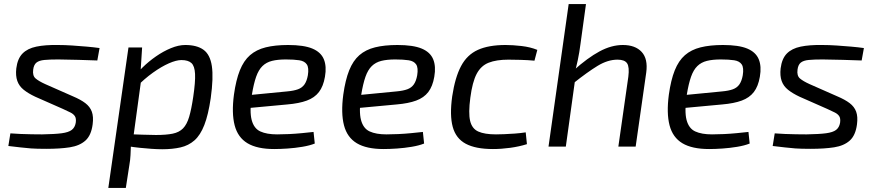

<svg xmlns="http://www.w3.org/2000/svg" viewBox="-20 -720 4300 943"><path d="M264 -499Q298 -499 335 -496.5Q372 -494 406.5 -491Q441 -488 469 -484L458 -423Q412 -425 366 -426Q320 -427 266 -428Q224 -428 198 -425.5Q172 -423 159 -412.5Q146 -402 143 -378Q139 -348 155 -334.5Q171 -321 202 -307L338 -247Q376 -231 399 -213.5Q422 -196 431 -171.5Q440 -147 435 -109Q428 -55 399.5 -29.5Q371 -4 323 3.5Q275 11 207 11Q160 11 132.5 9Q105 7 81 4Q57 1 21 -3L31 -65Q55 -63 82 -62Q109 -61 136 -60.5Q163 -60 187 -60Q249 -61 283 -65.5Q317 -70 332.5 -82Q348 -94 352 -117Q355 -138 348 -149Q341 -160 326 -167.5Q311 -175 289 -185L153 -245Q119 -261 96.5 -279Q74 -297 65 -322.5Q56 -348 60 -384Q66 -432 90.5 -457Q115 -482 158.5 -491Q202 -500 264 -499Z M890 -499Q947 -499 979.5 -475.5Q1012 -452 1020.5 -395.5Q1029 -339 1015 -238Q1003 -156 983.5 -106Q964 -56 935 -30.5Q906 -5 866.5 4Q827 13 777 13Q753 13 724.5 11Q696 9 667 6Q638 3 610 -1.5Q582 -6 558 -11L581 -62Q637 -60 680.5 -58.5Q724 -57 746 -57Q796 -57 828 -63.5Q860 -70 879 -89.5Q898 -109 909 -146Q920 -183 929 -244Q940 -318 938 -357Q936 -396 920 -410.5Q904 -425 871 -425Q846 -425 809.5 -409Q773 -393 731 -363Q689 -333 647 -290L631 -330Q650 -359 680 -388.5Q710 -418 746 -443Q782 -468 819.5 -483.5Q857 -499 890 -499ZM678 -487 671 -377 679 -369 632 -25 623 -8Q622 18 621 41.5Q620 65 615 93L598 203H512L611 -487Z M1395 -499Q1472 -499 1514 -481.5Q1556 -464 1570.5 -429Q1585 -394 1576 -343Q1568 -296 1546.5 -268Q1525 -240 1487 -226Q1449 -212 1391 -207L1154 -185L1163 -249L1390 -271Q1423 -274 1443.5 -281.5Q1464 -289 1475.5 -305.5Q1487 -322 1492 -350Q1498 -387 1487 -403.5Q1476 -420 1450 -424Q1424 -428 1384 -428Q1344 -428 1316 -421Q1288 -414 1269 -395.5Q1250 -377 1238 -343Q1226 -309 1217 -254Q1205 -173 1216 -131Q1227 -89 1258.5 -74.5Q1290 -60 1341 -60Q1368 -60 1399.5 -61.5Q1431 -63 1462 -66Q1493 -69 1520 -72L1526 -15Q1501 -5 1465 1Q1429 7 1392.5 9.5Q1356 12 1327 12Q1243 12 1195.5 -16.5Q1148 -45 1132.5 -104.5Q1117 -164 1129 -255Q1139 -327 1158 -374.5Q1177 -422 1208 -449Q1239 -476 1285 -487.5Q1331 -499 1395 -499Z M1932 -499Q2009 -499 2051 -481.5Q2093 -464 2107.5 -429Q2122 -394 2113 -343Q2105 -296 2083.5 -268Q2062 -240 2024 -226Q1986 -212 1928 -207L1691 -185L1700 -249L1927 -271Q1960 -274 1980.5 -281.5Q2001 -289 2012.5 -305.5Q2024 -322 2029 -350Q2035 -387 2024 -403.5Q2013 -420 1987 -424Q1961 -428 1921 -428Q1881 -428 1853 -421Q1825 -414 1806 -395.5Q1787 -377 1775 -343Q1763 -309 1754 -254Q1742 -173 1753 -131Q1764 -89 1795.5 -74.5Q1827 -60 1878 -60Q1905 -60 1936.5 -61.5Q1968 -63 1999 -66Q2030 -69 2057 -72L2063 -15Q2038 -5 2002 1Q1966 7 1929.5 9.5Q1893 12 1864 12Q1780 12 1732.5 -16.5Q1685 -45 1669.5 -104.5Q1654 -164 1666 -255Q1676 -327 1695 -374.5Q1714 -422 1745 -449Q1776 -476 1822 -487.5Q1868 -499 1932 -499Z M2463 -499Q2498 -499 2541.5 -494Q2585 -489 2619 -475L2605 -422Q2573 -425 2536.5 -426Q2500 -427 2477 -427Q2418 -427 2380 -412Q2342 -397 2321 -357Q2300 -317 2290 -240Q2280 -165 2289 -126.5Q2298 -88 2329 -74Q2360 -60 2416 -60Q2432 -60 2456.5 -61Q2481 -62 2509 -64Q2537 -66 2562 -70L2568 -12Q2530 0 2486 6Q2442 12 2401 12Q2316 12 2267.5 -14Q2219 -40 2203.5 -97Q2188 -154 2201 -247Q2215 -340 2244.5 -395.5Q2274 -451 2327 -475Q2380 -499 2463 -499Z M3039 -499Q3100 -499 3131.5 -465Q3163 -431 3154 -364L3102 0H3017L3066 -343Q3072 -391 3060 -409Q3048 -427 3013 -427Q2965 -427 2915 -396.5Q2865 -366 2796 -311L2797 -374Q2866 -436 2924.5 -467.5Q2983 -499 3039 -499ZM2858 -700 2831 -504Q2826 -464 2817.5 -423.5Q2809 -383 2801 -360L2807 -346L2759 0H2674L2773 -700Z M3531 -499Q3608 -499 3650 -481.5Q3692 -464 3706.5 -429Q3721 -394 3712 -343Q3704 -296 3682.5 -268Q3661 -240 3623 -226Q3585 -212 3527 -207L3290 -185L3299 -249L3526 -271Q3559 -274 3579.5 -281.5Q3600 -289 3611.5 -305.5Q3623 -322 3628 -350Q3634 -387 3623 -403.5Q3612 -420 3586 -424Q3560 -428 3520 -428Q3480 -428 3452 -421Q3424 -414 3405 -395.5Q3386 -377 3374 -343Q3362 -309 3353 -254Q3341 -173 3352 -131Q3363 -89 3394.5 -74.5Q3426 -60 3477 -60Q3504 -60 3535.5 -61.5Q3567 -63 3598 -66Q3629 -69 3656 -72L3662 -15Q3637 -5 3601 1Q3565 7 3528.5 9.5Q3492 12 3463 12Q3379 12 3331.5 -16.5Q3284 -45 3268.5 -104.5Q3253 -164 3265 -255Q3275 -327 3294 -374.5Q3313 -422 3344 -449Q3375 -476 3421 -487.5Q3467 -499 3531 -499Z M4018 -499Q4052 -499 4089 -496.5Q4126 -494 4160.5 -491Q4195 -488 4223 -484L4212 -423Q4166 -425 4120 -426Q4074 -427 4020 -428Q3978 -428 3952 -425.5Q3926 -423 3913 -412.5Q3900 -402 3897 -378Q3893 -348 3909 -334.5Q3925 -321 3956 -307L4092 -247Q4130 -231 4153 -213.5Q4176 -196 4185 -171.5Q4194 -147 4189 -109Q4182 -55 4153.5 -29.5Q4125 -4 4077 3.5Q4029 11 3961 11Q3914 11 3886.5 9Q3859 7 3835 4Q3811 1 3775 -3L3785 -65Q3809 -63 3836 -62Q3863 -61 3890 -60.5Q3917 -60 3941 -60Q4003 -61 4037 -65.5Q4071 -70 4086.5 -82Q4102 -94 4106 -117Q4109 -138 4102 -149Q4095 -160 4080 -167.5Q4065 -175 4043 -185L3907 -245Q3873 -261 3850.5 -279Q3828 -297 3819 -322.5Q3810 -348 3814 -384Q3820 -432 3844.5 -457Q3869 -482 3912.5 -491Q3956 -500 4018 -499Z"/></svg>

Font: Exo 2
Style: Italic
Weight: 400
Italic angle: -8°
Designer: Natanael Gama
Foundry: Natanael Gama
Version: Version 2.010